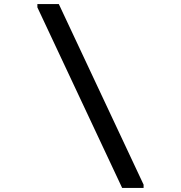

<svg xmlns="http://www.w3.org/2000/svg" viewBox="-20 -820 886 940"><path d="M268 -800H163V-784L578 100H683V84Z"/></svg>

Font: Melete
Style: Regular
Weight: 400
Width: 6
Designer: Sora Sagano
Foundry: DOT COLON
Version: Version 0.200;FEAKit 1.0